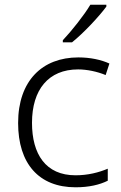

<svg xmlns="http://www.w3.org/2000/svg" viewBox="-20 -786 516 816"><path d="M432 -758V-766H364C338 -722 284 -654 247 -615V-606H286C336 -646 402 -717 432 -758ZM301 10C359 10 404 -1 438 -18V-69C400 -53 354 -41 301 -41C174 -41 116 -131 116 -264C116 -405 186 -491 312 -491C349 -491 393 -482 429 -467L445 -516C410 -532 364 -542 313 -542C160 -542 57 -443 57 -263C57 -91 145 10 301 10Z"/></svg>

Font: Noto Sans Khmer UI Light
Style: Regular
Weight: 300
Designer: Danh Hong and the Monotype Design Team
Foundry: Monotype Imaging Inc.
Version: Version 2.002